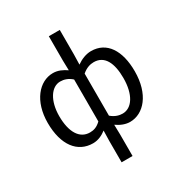

<svg xmlns="http://www.w3.org/2000/svg" viewBox="-229 -960 1277 1352"><g transform="rotate(-30 410.0 -283.5)"><path d="M365 229H454V54L452 -26C487 -1 525 13 560 13C671 13 766 -94 766 -280C766 -448 697 -557 569 -557C529 -557 487 -540 452 -515L454 -597V-796H365V-597L367 -518C335 -540 301 -557 259 -557C148 -557 53 -447 53 -271C53 -90 134 13 259 13C301 13 337 -5 367 -28L365 54ZM278 -64C195 -64 147 -141 147 -272C147 -396 202 -480 274 -480C306 -480 337 -470 367 -443V-102C337 -73 310 -64 278 -64ZM544 -64C519 -64 485 -71 452 -100V-442C486 -471 518 -480 547 -480C635 -480 673 -400 673 -279C673 -145 619 -64 544 -64Z"/></g></svg>

Font: Noto Sans KR
Style: Regular
Weight: 400
Designer: Ryoko NISHIZUKA 西塚涼子 (kana, bopomofo & ideographs); Paul D. Hunt (Latin, Greek & Cyrillic); Sandoll Communications 산돌커뮤니
Foundry: Adobe
Version: Version 2.004;hotconv 1.0.118;makeotfexe 2.5.65603